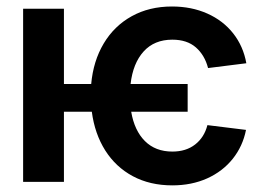

<svg xmlns="http://www.w3.org/2000/svg" viewBox="-20 -557 837 588"><path d="M554.7 -214.8H381.8Q391.6 -157.2 423.8 -125Q456.1 -92.8 507.8 -92.8Q549.8 -92.8 577.6 -114.5Q605.5 -136.2 615.2 -173.8L733.4 -159.2Q723.6 -109.4 692.9 -70.8Q662.1 -32.2 614.5 -10.7Q566.9 10.7 507.8 10.7Q439.5 10.7 387 -17.3Q334.5 -45.4 302.2 -96.4Q270 -147.5 261.2 -214.8H175.8V0H50.8V-530.3H175.8V-299.8H259.3Q265.6 -370.1 297.6 -423.8Q329.6 -477.5 383.3 -507.3Q437 -537.1 506.8 -537.1Q566.4 -537.1 614.7 -515.6Q663.1 -494.1 694.1 -454.8Q725.1 -415.5 734.4 -363.3L617.2 -348.6Q606.9 -388.2 579.8 -411.9Q552.7 -435.5 507.8 -435.5Q452.6 -435.5 419.9 -399.4Q387.2 -363.3 379.9 -299.8H554.7Z"/></svg>

Font: Pretendard GOV SemiBold
Style: Regular
Weight: 600
Designer: Base glyphs from Inter by Rasmus Andersson; Hangeul glyphs from Noto Sans CJK(Source Han Sans) by Jang Soo-young and Kan
Foundry: Kil Hyung-jin
Version: Version 1.309